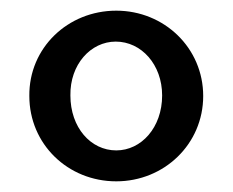

<svg xmlns="http://www.w3.org/2000/svg" viewBox="-20 -700 436 360"><path d="M35 -520C35 -430 107 -360 198 -360C288 -360 361 -430 361 -520C361 -610 288 -680 198 -680C107 -680 34 -610 35 -520ZM112 -521C111 -579 150 -622 197 -622C245 -622 284 -579 284 -521C284 -461 245 -418 198 -418C150 -418 112 -461 112 -521Z"/></svg>

Font: Heuristica
Style: Bold
Weight: 700
Version: Version 1.0.1